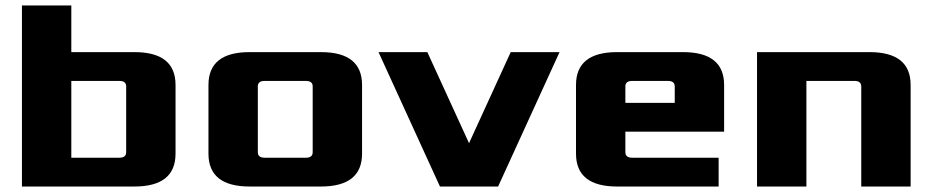

<svg xmlns="http://www.w3.org/2000/svg" viewBox="-20 -680 3400 700"><path d="M60 0V-660H240V-490H470Q620 -490 620 -370V-120Q620 0 470 0ZM240 -105H415Q440 -105 440 -125V-365Q440 -385 415 -385H240Z M740 -120V-370Q740 -490 890 -490H1150Q1300 -490 1300 -370V-120Q1300 0 1150 0H890Q740 0 740 -120ZM920 -125Q920 -105 945 -105H1095Q1120 -105 1120 -125V-365Q1120 -385 1095 -385H945Q920 -385 920 -365Z M1360 -490H1538L1690 -158L1842 -490H2020L1796 0H1584Z M2080 -120V-370Q2080 -490 2230 -490H2470Q2620 -490 2620 -370V-200H2260V-125Q2260 -105 2285 -105H2600V0H2230Q2080 0 2080 -120ZM2260 -305H2440V-365Q2440 -385 2415 -385H2285Q2260 -385 2260 -365Z M2740 0V-490H3150Q3300 -490 3300 -370V0H3120V-365Q3120 -385 3095 -385H2920V0Z"/></svg>

Font: Xolonium
Style: Bold
Weight: 700
Designer: Severin Meyer
Version: Version 4.2